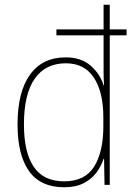

<svg xmlns="http://www.w3.org/2000/svg" viewBox="-20 -780 568 810"><path d="M251 10Q151 10 102.5 -58Q54 -126 54 -255Q54 -392 106.5 -465Q159 -538 257 -538Q323 -538 363 -502.5Q403 -467 417 -420H419Q417 -448 417 -474Q417 -500 417 -526V-631H218V-656H417V-760H443V-656H514V-631H443V0H421L419 -110H417Q407 -79 386.5 -51.5Q366 -24 332.5 -7Q299 10 251 10ZM251 -15Q338 -15 377 -77Q416 -139 416 -248V-284Q416 -392 376 -452.5Q336 -513 258 -513Q172 -513 126.5 -448Q81 -383 81 -255Q81 -137 122.5 -76Q164 -15 251 -15Z"/></svg>

Font: Noto Sans Lao Looped SemiCondensed Thin
Style: Regular
Weight: 100
Width: 4
Designer: Mark Frömberg, Ben Mitchell
Foundry: The Fontpad Ltd
Version: Version 1.002; ttfautohint (v1.8.4.7-5d5b)